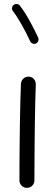

<svg xmlns="http://www.w3.org/2000/svg" viewBox="-20 -888 272 945"><path d="M121.6 -510.7Q136.7 -510.3 146.7 -499Q156.7 -487.8 156.2 -472.2Q154.8 -438.5 153.6 -390.1Q152.3 -341.8 151.6 -286.9Q150.9 -231.9 150.4 -177.7Q149.9 -123.5 149.7 -77.1Q149.4 -30.8 149.4 0Q149.4 15.1 138.7 25.9Q127.9 36.6 112.3 36.6Q97.2 36.6 86.4 25.9Q75.7 15.1 75.7 0Q75.7 -30.8 75.9 -77.4Q76.2 -124 76.7 -178.5Q77.1 -232.9 78.1 -288.1Q79.1 -343.3 80.3 -392.1Q81.5 -440.9 83 -476.1Q84 -491.2 95.2 -501.2Q106.4 -511.2 121.6 -510.7ZM47.4 -863.8Q54.2 -869.1 63.2 -868.2Q72.3 -867.2 77.6 -860.4Q101.1 -830.6 125.7 -785.9Q150.4 -741.2 168 -702.6Q171.4 -694.8 168.2 -686.3Q165 -677.7 156.7 -673.8Q148.9 -670.4 140.4 -673.8Q131.8 -677.2 128.4 -685.1Q111.8 -721.7 87.6 -764.9Q63.5 -808.1 43.5 -833.5Q38.1 -840.3 39.3 -849.4Q40.5 -858.4 47.4 -863.8Z"/></svg>

Font: Mikhak Regular
Style: Regular
Weight: 400
Designer: Amin Abedi
Version: Version 3.3